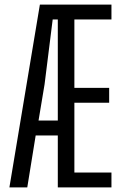

<svg xmlns="http://www.w3.org/2000/svg" viewBox="-20 -820 530 840"><path d="M21.1 0 154.5 -800H467.6V-734.8H305.4V-435.6H457.6V-370.4H305.4V-65.2H467.6V0H232.9V-227.4H136.1L99.3 0ZM148.6 -292.6H232.9V-734.8H210.5L175 -451.1Z"/></svg>

Font: Big Shoulders Thin
Style: Regular
Weight: 100
Designer: Patric King
Foundry: XO Type Co
Version: Version 2.002